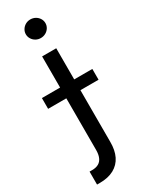

<svg xmlns="http://www.w3.org/2000/svg" viewBox="-282 -793 805 1040"><g transform="rotate(-30 120.5 -273.0)"><path d="M165 -545.9V39.1Q165.5 91.3 147.5 128.2Q129.4 165 93.3 184.6Q57.1 204.1 4.9 204.1H-12.7V123H3.4Q28.3 123 44.7 113.5Q61 104 68.8 85.2Q76.7 66.4 76.7 39.1V-545.9ZM-37.1 -351.1H278.3V-283.7H-37.1ZM60.1 -693.4Q60.1 -709 68.4 -722.4Q76.7 -735.8 90.6 -743.7Q104.5 -751.5 121.1 -751.5Q137.7 -751.5 151.9 -743.7Q166 -735.8 174.3 -722.4Q182.6 -709 182.6 -693.4Q182.6 -677.7 174.3 -664.3Q166 -650.9 151.9 -643.1Q137.7 -635.3 121.1 -635.3Q104.5 -635.3 90.6 -643.1Q76.7 -650.9 68.4 -664.3Q60.1 -677.7 60.1 -693.4Z"/></g></svg>

Font: Raveo Variable
Style: Regular
Weight: 400
Designer: Jakub Foglar, Rasmus Andersson (Inter)
Foundry: Jakubfoglar.com
Version: Version 1.000;Glyphs 3.2.3 (3260)